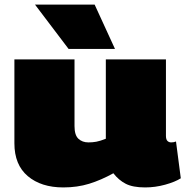

<svg xmlns="http://www.w3.org/2000/svg" viewBox="-20 -810 811 840"><path d="M257 10Q160 10 101.5 -39.5Q43 -89 43 -183V-550H306V-258Q306 -219 323 -203Q340 -187 367 -187Q385 -187 401.5 -190Q418 -193 443 -203V-550H706V-216Q706 -200 712.5 -193.5Q719 -187 729 -187Q741 -187 750 -191L771 -30Q746 -14 702.5 -2Q659 10 615 10Q561 10 530 -6Q499 -22 476 -52Q422 -22 370 -6Q318 10 257 10ZM280 -596 133 -790H394L483 -596Z"/></svg>

Font: Georama Expanded Black
Style: Regular
Weight: 900
Width: 7
Designer: Jean-Baptiste Levee
Foundry: Production Type
Version: Version 1.000